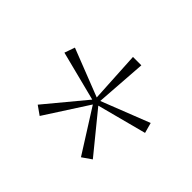

<svg xmlns="http://www.w3.org/2000/svg" viewBox="-91 -619 697 697"><g transform="rotate(45 257.0 -270.5)"><path d="M376 -75 271 -241 164 -75 130 -99 257 -252 65 -301 79 -341 263 -269 252 -466H295L281 -269L467 -342L478 -302L288 -252L412 -100Z"/></g></svg>

Font: Genos ExtraLight
Style: Italic
Weight: 250
Italic angle: -8°
Designer: Robert E. Leuschke
Foundry: Robert E. Leuschke
Version: Version 1.010